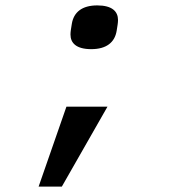

<svg xmlns="http://www.w3.org/2000/svg" viewBox="-20 -546 640 711"><path d="M123 145H209L378 -151H226ZM318 -364C374 -364 405 -389 412 -432C415 -451 417 -461 417 -472C417 -503 396 -526 340 -526C284 -526 253 -501 246 -458C243 -439 241 -429 241 -418C241 -387 262 -364 318 -364Z"/></svg>

Font: IBM Mono Medium
Style: Italic
Weight: 500
Italic angle: -9°
Monospace: yes
Designer: Mike Abbink, Paul van der Laan, Pieter van Rosmalen
Foundry: Bold Monday
Version: Version 2.3